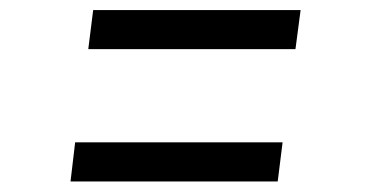

<svg xmlns="http://www.w3.org/2000/svg" viewBox="-20 -502 709 373"><path d="M161 -482.5H564L554 -406.5H151.5ZM126 -225.5H529L519.5 -149.5H117Z"/></svg>

Font: Merriweather 36pt SemiBold
Style: Italic
Weight: 600
Italic angle: -7.8°
Version: Version 2.101